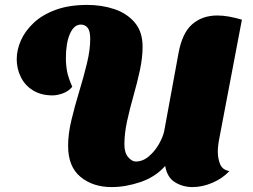

<svg xmlns="http://www.w3.org/2000/svg" viewBox="-20 -741 1031 781"><path d="M434 20Q358 20 307.5 -21.5Q257 -63 257 -148Q257 -196 270.5 -252.5Q284 -309 302 -368Q320 -427 333.5 -482.5Q347 -538 347 -583Q347 -615 336.5 -628Q326 -641 309 -641Q281 -641 264.5 -603.5Q248 -566 248 -505Q248 -476 253 -450Q258 -424 274 -388Q258 -369 235 -361Q212 -353 194 -353Q147 -353 114 -373.5Q81 -394 64.5 -428Q48 -462 48 -500Q48 -538 65 -576.5Q82 -615 117 -648Q152 -681 206.5 -701Q261 -721 335 -721Q394 -721 445 -704Q496 -687 528 -649.5Q560 -612 560 -551Q560 -506 549 -455Q538 -404 523 -351.5Q508 -299 497 -248.5Q486 -198 486 -154Q486 -119 501.5 -101.5Q517 -84 532 -84Q561 -84 585.5 -105Q610 -126 626.5 -155Q643 -184 648 -208L706 -524Q721 -607 762 -642.5Q803 -678 864 -678Q887 -678 912 -673.5Q937 -669 964 -661L870 -167Q869 -160 867.5 -148.5Q866 -137 866 -124Q866 -96 875.5 -73Q885 -50 913 -45Q885 -15 844 2.5Q803 20 763 20Q724 20 692 0.5Q660 -19 652 -66Q612 -21 551.5 -0.5Q491 20 434 20Z"/></svg>

Font: Sansita Swashed Light Black
Style: Regular
Weight: 900
Version: Version 1.003